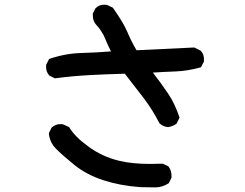

<svg xmlns="http://www.w3.org/2000/svg" viewBox="-20 -769 1040 815"><path d="M639.6 26.4 576.2 25.4Q491.2 19.5 418.9 -3.9Q346.7 -27.3 293.9 -70.3Q241.2 -113.3 217.8 -137.7Q191.4 -164.1 187.5 -201.2V-204.1L199.2 -227.5Q215.8 -242.2 236.3 -242.2Q246.1 -242.2 250 -240.2L273.4 -229.5Q286.1 -208 306.2 -188Q326.2 -168 354.5 -147.5Q412.1 -104.5 484.4 -86.9Q539.1 -73.2 617.2 -73.2Q641.6 -73.2 670.9 -74.2L695.3 -62.5Q708 -44.9 708 -23.4Q708 -20.5 708 -14.6L696.3 8.8Q668.9 26.4 639.6 26.4ZM189.5 -448.2Q175.8 -463.9 175.8 -482.4Q175.8 -488.3 175.8 -494.1L188.5 -518.6Q255.9 -542 322.8 -543.9Q389.6 -545.9 451.2 -550.8Q436.5 -579.1 428.7 -599.6Q420.9 -620.1 410.2 -635.7Q401.4 -650.4 385.7 -667Q374 -681.6 374 -703.1Q374 -706.1 374 -711.9L385.7 -734.4Q396.5 -744.1 405.8 -746.6Q415 -749 421.9 -749Q433.6 -749 436.5 -747.1L459 -736.3Q503.9 -672.9 521 -632.3Q538.1 -591.8 559.6 -555.7L804.7 -567.4L832 -553.7Q840.8 -543.9 843.3 -534.7Q845.7 -525.4 845.7 -519.5Q845.7 -513.7 845.7 -507.8L833 -483.4Q777.3 -467.8 726.1 -465.8Q674.8 -463.9 628.9 -460.9Q662.1 -418 692.4 -373.5Q722.7 -329.1 742.2 -269.5L729.5 -244.1Q711.9 -231.4 692.4 -229.5Q672.9 -231.4 657.2 -245.1Q627.9 -302.7 588.9 -354Q549.8 -405.3 509.8 -456.1Q432.6 -454.1 359.9 -450.2Q287.1 -446.3 212.9 -436.5Z"/></svg>

Font: JasonHandwriting2
Style: SemiBold
Weight: 600
Version: Version 1.04.7